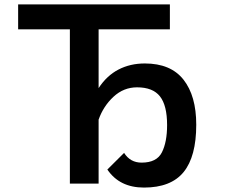

<svg xmlns="http://www.w3.org/2000/svg" viewBox="-20 -805 1040 868"><path d="M630.9 43Q520.5 43 465.3 -38.6L541 -113.8Q568.8 -69.8 620.1 -69.8Q688.5 -69.8 711.9 -116.2Q735.4 -162.6 735.4 -239.7Q735.4 -328.6 703.1 -369.4Q670.9 -410.2 599.6 -410.2Q539.1 -410.2 493.2 -367.7Q447.3 -325.2 425.8 -264.2V24.9H295.9V-672.4H62V-785.2H748V-672.4H425.8V-406.7Q462.9 -463.4 515.9 -490.7Q568.8 -518.1 634.8 -518.1Q752 -518.1 809.6 -444.8Q867.2 -371.6 867.2 -241.2Q867.2 -97.2 810.1 -27.1Q752.9 43 630.9 43Z"/></svg>

Font: BIZ UDGothic
Style: Bold
Weight: 700
Monospace: yes
Designer: TypeBank Co., Ltd.
Foundry: Morisawa Inc.
Version: Version 1.05